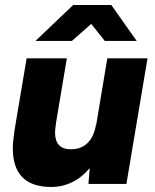

<svg xmlns="http://www.w3.org/2000/svg" viewBox="-20 -732 615 764"><path d="M337 -63Q306 -26 267 -7Q228 12 184 12Q31 12 31 -142Q31 -169 38 -214L42 -239L86 -500H246L203 -244Q199 -214 199 -205Q199 -138 262 -138Q303 -138 328.5 -163Q354 -188 362 -236H363L407 -500H567L483 0H332ZM271 -712H423L524 -569H397L343 -637L266 -569H121Z"/></svg>

Font: Oak Sans ExtraBold
Style: Italic
Weight: 800
Italic angle: -9.49998°
Foundry: Erik Kennedy, Walven
Version: Version 1.000